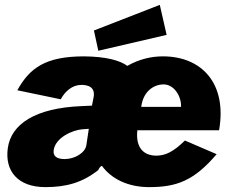

<svg xmlns="http://www.w3.org/2000/svg" viewBox="-20 -757 957 787"><path d="M635 -737 365 -632 383 -549 663 -614ZM543 -223H878C912 -418 804 -526 648 -526C601 -526 551 -515 502 -487C472 -509 416 -525 325 -526C167 -526 102 -479 51 -387L229 -350C246 -382 276 -409 313 -409C335 -409 374 -404 363 -355L357 -324L313 -322C125 -314 26 -249 12 -150C-1 -57 52 10 166 10C251 10 317 -8 383 -60C385 -67 393 -77 398 -77C437 -23 506 10 591 10C704 10 775 -16 868 -125L738 -181C691 -135 658 -119 621 -119C571 -119 535 -149 543 -223ZM651 -411C693 -411 724 -363 722 -319H559C566 -379 607 -411 651 -411ZM344 -229 334 -162C329 -130 286 -105 245 -105C211 -105 197 -118 200 -141C207 -194 279 -224 317 -227Z"/></svg>

Font: United Sans Black
Style: Italic
Weight: 900
Italic angle: -8°
Designer: Pablo Impallari, Rodrigo Fuenzalida (Modified by Dan O. Williams)
Version: Version 1.000;PS 001.000;hotconv 1.0.88;makeotf.lib2.5.64775